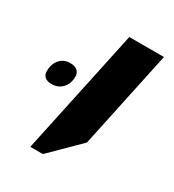

<svg xmlns="http://www.w3.org/2000/svg" viewBox="-131 -698 492 544"><g transform="rotate(30 115.0 -426.0)"><path d="M135.7 -630.9H249L181.2 -312L89.4 -221.2H48.3ZM-18.6 -430.2Q-18.6 -453.6 -5.9 -468.5Q6.8 -483.4 28.3 -483.4Q43.9 -483.4 51.8 -476.1Q59.6 -468.8 59.6 -457.5Q59.6 -434.1 46.1 -419.7Q32.7 -405.3 11.7 -405.3Q-3.9 -405.3 -11.2 -412.1Q-18.6 -418.9 -18.6 -430.2Z"/></g></svg>

Font: Viking Open Sans Light
Style: Bold Italic
Weight: 600
Italic angle: -12°
Foundry: Ascender Corporation
Version: Version 2.000